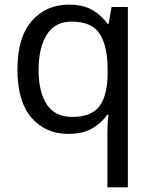

<svg xmlns="http://www.w3.org/2000/svg" viewBox="-20 -566 655 826"><path d="M442 11Q442 -7 443 -31Q444 -55 447 -72H441Q418 -38 377.5 -14Q337 10 273 10Q176 10 115.5 -59.5Q55 -129 55 -267Q55 -405 116.5 -475.5Q178 -546 276 -546Q339 -546 379 -522Q419 -498 443 -463H447L460 -536H530V240H442ZM290 -63Q373 -63 407.5 -108.5Q442 -154 443 -248V-266Q443 -368 409 -420.5Q375 -473 288 -473Q216 -473 181 -416.5Q146 -360 146 -265Q146 -170 181.5 -116.5Q217 -63 290 -63Z"/></svg>

Font: Noto Sans Old Persian
Style: Regular
Weight: 400
Designer: Monotype Design Team
Foundry: Monotype Imaging Inc.
Version: Version 2.001; ttfautohint (v1.8.4.7-5d5b)